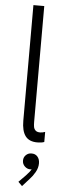

<svg xmlns="http://www.w3.org/2000/svg" viewBox="-65 -782 364 1067"><g transform="rotate(5 117.0 -248.5)"><path d="M76.7 -107.4V-752H137.2V-106Q137.2 -89.4 139.2 -78.1Q141.1 -66.9 149.4 -58.6Q157.7 -50.3 175.3 -50.3Q188 -50.3 203.1 -55.7V0.5Q188.5 6.3 164.6 6.3Q118.7 6.3 97.7 -22Q76.7 -50.3 76.7 -107.4ZM79.1 233.4 117.2 194.8Q140.1 170.9 146.5 157.2Q143.1 158.7 138.2 158.7Q121.1 158.7 107.7 145.8Q94.2 132.8 94.2 113.8Q94.2 94.7 107.4 82.3Q120.6 69.8 138.2 70.3Q159.2 69.8 171.6 84Q184.1 98.1 184.1 121.6Q184.1 146.5 170.4 170.7Q156.7 194.8 141.1 210.9L101.1 255.4Z"/></g></svg>

Font: Reddit Sans Light
Style: Regular
Weight: 300
Designer: Stephen Hutchings
Foundry: Reddit
Version: Version 1.013